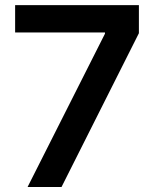

<svg xmlns="http://www.w3.org/2000/svg" viewBox="-20 -748 616 768"><path d="M90.3 0 399.9 -613.3V-618.2H40.5V-727.5H535.6V-615.2L226.1 0Z"/></svg>

Font: Inter SemiBold
Style: Regular
Weight: 600
Designer: Rasmus Andersson
Foundry: rsms
Version: Version 4.001;git-9221beed3